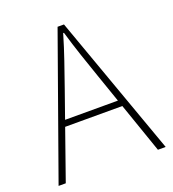

<svg xmlns="http://www.w3.org/2000/svg" viewBox="-132 -828 839 930"><g transform="rotate(-20 287.0 -363.0)"><path d="M11 0 270 -726H303L563 0H523L372 -435Q349 -501 329 -560.5Q309 -620 289 -688H285Q265 -620 244.5 -560.5Q224 -501 201 -435L48 0ZM123 -258V-290H447V-258Z"/></g></svg>

Font: Noto Sans HK Thin
Style: Regular
Weight: 100
Designer: Ryoko NISHIZUKA 西塚涼子 (kana, bopomofo & ideographs); Paul D. Hunt (Latin, Greek & Cyrillic); Sandoll Communications 산돌커뮤니
Foundry: Adobe
Version: Version 2.004-H2;hotconv 1.0.118;makeotfexe 2.5.65603